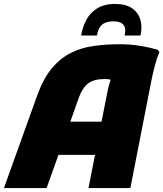

<svg xmlns="http://www.w3.org/2000/svg" viewBox="-41 -952 827 972"><path d="M-21 0 147 -468Q178 -554 221.5 -606Q265 -658 318.5 -684.5Q372 -711 434 -719.5Q496 -728 563 -728Q620 -728 668.5 -720Q717 -712 758 -700L766 -688Q754 -661 743.5 -621.5Q733 -582 727 -552L619 0H407L440 -168H255L195 0ZM359 -460 315 -336H473L503 -488Q506 -505 510.5 -520Q515 -535 519 -549Q502 -552 491 -552Q434 -552 405 -529.5Q376 -507 359 -460ZM541 -932Q597 -932 628.5 -909.5Q660 -887 670 -850.5Q680 -814 670 -772H590Q607 -844 533 -844Q494 -844 474.5 -826Q455 -808 450 -772H370Q376 -812 394.5 -848.5Q413 -885 449 -908.5Q485 -932 541 -932Z"/></svg>

Font: Kufam Black
Style: Italic
Weight: 900
Italic angle: -11°
Designer: Artur Schmal
Foundry: Original Type
Version: Version 1.301; ttfautohint (v1.8.3)